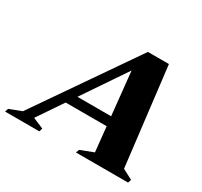

<svg xmlns="http://www.w3.org/2000/svg" viewBox="-215 -864 1109 1053"><g transform="rotate(30 340.0 -337.5)"><path d="M160 -209 179.5 -268.5H508L488.5 -209ZM648 -54.5 712 -21 705 0H375L382.5 -21L465 -52.5L411 -575.5L439.5 -579L81.5 -50L149.5 -21L143 0H-74L-67 -21L10 -50.5L441 -675H574Z"/></g></svg>

Font: Newsreader 24pt ExtraBold
Style: Italic
Weight: 800
Italic angle: -17°
Designer: Hugues Gentile
Foundry: Production Type
Version: Version 1.003